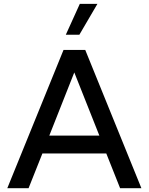

<svg xmlns="http://www.w3.org/2000/svg" viewBox="-20 -997 788 1017"><path d="M131.3 0H18.6L316.4 -732.4H431.6L729 0H616.2L543 -184.1H204.6ZM241.2 -278.8H506.3L373.5 -613.3ZM400.4 -813H328.6L402.8 -976.6H496.1Z"/></svg>

Font: Kumbh Sans Medium
Style: Regular
Weight: 500
Version: Version 1.005